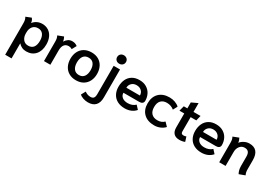

<svg xmlns="http://www.w3.org/2000/svg" viewBox="31 -1759 4275 3028"><g transform="rotate(30 2168.5 -245.5)"><path d="M63 -353Q63 -391 57 -414Q51 -437 38 -459L134 -497Q163 -465 166 -418Q231 -496 329 -496Q393 -496 442 -465.5Q491 -435 518 -378Q545 -321 545 -244Q545 -126 484.5 -58.5Q424 9 321 9Q277 9 240.5 -8.5Q204 -26 179 -56V219H63ZM429 -244Q429 -318 397.5 -360.5Q366 -403 307 -403Q245 -403 211 -362Q177 -321 177 -257V-231Q177 -171 210 -128Q243 -85 303 -85Q366 -85 397.5 -126Q429 -167 429 -244Z M643 -354Q643 -386 638.5 -408.5Q634 -431 621 -455L724 -495Q733 -480 740.5 -457.5Q748 -435 749 -416Q775 -456 805.5 -475.5Q836 -495 876 -495Q904 -495 925 -488Q946 -481 971 -463L927 -382Q898 -400 867 -400Q813 -400 786 -364Q759 -328 759 -262V0H643Z M985 -242Q985 -316 1014 -373.5Q1043 -431 1098 -463Q1153 -495 1228 -495Q1303 -495 1357.5 -463Q1412 -431 1441 -373.5Q1470 -316 1470 -242Q1470 -168 1441 -110.5Q1412 -53 1357.5 -21Q1303 11 1228 11Q1153 11 1098 -21Q1043 -53 1014 -110.5Q985 -168 985 -242ZM1352 -242Q1352 -316 1320.5 -358Q1289 -400 1228 -400Q1167 -400 1135 -358Q1103 -316 1103 -242Q1103 -169 1135 -126.5Q1167 -84 1228 -84Q1289 -84 1320.5 -126.5Q1352 -169 1352 -242Z M1610 -633Q1610 -667 1632.5 -688.5Q1655 -710 1690 -710Q1725 -710 1748 -688.5Q1771 -667 1771 -633Q1771 -600 1748 -578.5Q1725 -557 1690 -557Q1655 -557 1632.5 -578.5Q1610 -600 1610 -633ZM1411 166 1454 87Q1503 123 1558 123Q1597 123 1614.5 101.5Q1632 80 1632 29V-485H1748V22Q1748 119 1702 168.5Q1656 218 1566 218Q1523 218 1479.5 203.5Q1436 189 1411 166Z M1862 -239Q1862 -312 1888.5 -370Q1915 -428 1969 -461.5Q2023 -495 2100 -495Q2177 -495 2231.5 -461.5Q2286 -428 2313 -373.5Q2340 -319 2340 -256Q2340 -226 2320.5 -210Q2301 -194 2267 -194H1978Q1978 -145 2015.5 -115Q2053 -85 2115 -85Q2200 -85 2253 -136L2311 -73Q2279 -34 2228.5 -12Q2178 10 2115 10Q2037 10 1980 -20.5Q1923 -51 1892.5 -107.5Q1862 -164 1862 -239ZM2225 -286Q2225 -336 2190.5 -369Q2156 -402 2100 -402Q2046 -402 2012 -368.5Q1978 -335 1978 -286Z M2391 -242Q2391 -360 2459.5 -427.5Q2528 -495 2648 -495Q2702 -495 2749.5 -477.5Q2797 -460 2827 -431L2786 -353Q2760 -375 2726 -387.5Q2692 -400 2653 -400Q2586 -400 2547.5 -360.5Q2509 -321 2509 -242Q2509 -165 2548 -125Q2587 -85 2657 -85Q2732 -85 2780 -133L2842 -69Q2810 -33 2759.5 -11.5Q2709 10 2653 10Q2531 10 2461 -57Q2391 -124 2391 -242Z M2972 -136V-391H2884L2909 -485H2974V-593L3086 -645V-485H3214L3191 -391H3088V-133Q3088 -106 3098.5 -95Q3109 -84 3133 -84Q3162 -84 3182 -94L3209 -10Q3194 -2 3165.5 3.5Q3137 9 3111 9Q3043 9 3007.5 -28Q2972 -65 2972 -136Z M3258 -239Q3258 -312 3284.5 -370Q3311 -428 3365 -461.5Q3419 -495 3496 -495Q3573 -495 3627.5 -461.5Q3682 -428 3709 -373.5Q3736 -319 3736 -256Q3736 -226 3716.5 -210Q3697 -194 3663 -194H3374Q3374 -145 3411.5 -115Q3449 -85 3511 -85Q3596 -85 3649 -136L3707 -73Q3675 -34 3624.5 -12Q3574 10 3511 10Q3433 10 3376 -20.5Q3319 -51 3288.5 -107.5Q3258 -164 3258 -239ZM3621 -286Q3621 -336 3586.5 -369Q3552 -402 3496 -402Q3442 -402 3408 -368.5Q3374 -335 3374 -286Z M4161 -120V-291Q4161 -347 4138.5 -373.5Q4116 -400 4070 -400Q4016 -400 3983 -358Q3950 -316 3950 -255V0H3834V-354Q3834 -386 3829.5 -408.5Q3825 -431 3812 -455L3915 -495Q3924 -480 3931.5 -457.5Q3939 -435 3940 -416Q3968 -451 4011.5 -473Q4055 -495 4103 -495Q4277 -495 4277 -291V-122Q4277 -69 4298 -29L4193 10Q4161 -46 4161 -120Z"/></g></svg>

Font: Niramit SemiBold
Style: Regular
Weight: 600
Designer: Katatrad Aksorn Co.,Ltd.
Foundry: Cadson Demak Co.,Ltd.
Version: Version 1.001; ttfautohint (v1.6)